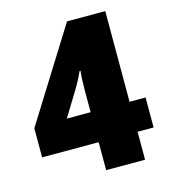

<svg xmlns="http://www.w3.org/2000/svg" viewBox="-100 -730 718 810"><g transform="rotate(-15 259.5 -324.5)"><path d="M504 -122H434V0H264V-122H17V-249L267 -649H434V-253H504ZM264 -253V-346Q264 -372 265 -394Q266 -416 268 -433H264Q247 -395 222 -354L160 -253Z"/></g></svg>

Font: Noto Sans Telugu Condensed Black
Style: Regular
Weight: 900
Width: 3
Designer: Jelle Bosma - Monotype Design Team
Foundry: Monotype Imaging Inc.
Version: Version 2.005; ttfautohint (v1.8.4.7-5d5b)